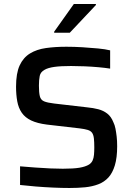

<svg xmlns="http://www.w3.org/2000/svg" viewBox="-20 -929 664 957"><path d="M326 8Q289 8 244.5 6Q200 4 157.5 0.5Q115 -3 80 -7V-100Q116 -97 155.5 -94Q195 -91 231 -89.5Q267 -88 293 -88Q346 -88 376 -93Q406 -98 424 -109Q436 -117 441.5 -129Q447 -141 448.5 -157.5Q450 -174 450 -194Q450 -221 448 -239Q446 -257 439 -267Q432 -277 417 -281.5Q402 -286 378 -289L214 -308Q166 -314 135.5 -328.5Q105 -343 88.5 -367Q72 -391 66 -424Q60 -457 60 -497Q60 -564 78 -603Q96 -642 129.5 -662.5Q163 -683 209 -689.5Q255 -696 311 -696Q350 -696 391 -693.5Q432 -691 468.5 -687.5Q505 -684 529 -678V-587Q504 -591 470.5 -594Q437 -597 401 -598.5Q365 -600 334 -600Q282 -600 250.5 -595.5Q219 -591 202 -581Q182 -570 178 -550.5Q174 -531 174 -502Q174 -468 178.5 -449.5Q183 -431 199.5 -424Q216 -417 250 -413L414 -394Q445 -391 470 -384.5Q495 -378 514.5 -363Q534 -348 545 -320Q552 -306 555.5 -288Q559 -270 561.5 -248.5Q564 -227 564 -200Q564 -143 552.5 -105Q541 -67 520.5 -44.5Q500 -22 470 -10.5Q440 1 404 4.5Q368 8 326 8ZM250 -766V-771L348 -909H458V-904L328 -766Z"/></svg>

Font: Saira Thin Medium
Style: Regular
Weight: 500
Version: Version 1.101